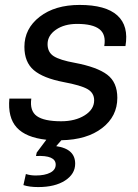

<svg xmlns="http://www.w3.org/2000/svg" viewBox="-20 -555 558 779"><path d="M303 -535Q409 -535 456 -492.5Q503 -450 489 -368H403Q411 -415 383.5 -436.5Q356 -458 293 -458Q241 -458 207 -434.5Q173 -411 173 -376Q173 -343 198 -327Q223 -311 284 -300Q374 -283 415 -252Q456 -221 456 -158Q456 -83 394.5 -35.5Q333 12 229 14L208 38Q285 49 285 109Q285 151 244 177.5Q203 204 135 204Q99 204 75 196L85 151Q103 157 125 157Q162 157 184 145.5Q206 134 206 113Q206 74 126 78L129 64L168 12Q85 3 48 -37.5Q11 -78 18 -155H107Q100 -105 129.5 -84Q159 -63 228 -63Q285 -63 323.5 -87Q362 -111 362 -148Q362 -178 335 -193.5Q308 -209 238 -222Q155 -238 117 -270.5Q79 -303 79 -365Q79 -439 141 -487Q203 -535 303 -535Z"/></svg>

Font: Nacelle
Style: Italic
Weight: 400
Italic angle: -12°
Designer: Sora Sagano
Foundry: Sora Sagano
Version: Version 1.000;FEAKit 1.0